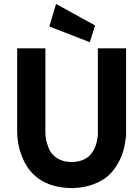

<svg xmlns="http://www.w3.org/2000/svg" viewBox="-20 -944 711 973"><path d="M462 -815 435 -730 230 -810 264 -924ZM210 -699V-274Q210 -258 213 -239.5Q216 -221 227 -192.5Q238 -164 266 -144.5Q294 -125 336 -123H350Q463 -128 476 -260V-699H619V-279Q619 -273 619 -263Q619 -253 614.5 -224Q610 -195 601.5 -168.5Q593 -142 573.5 -109Q554 -76 527 -52Q500 -28 454.5 -10.5Q409 7 353 9H333Q148 2 89 -157Q67 -215 67 -278V-699Z"/></svg>

Font: LilGrotesk Bold
Style: Regular
Weight: 700
Designer: BSozoo
Foundry: BSozoo
Version: Version 1.001;PS 001.001;hotconv 1.0.70;makeotf.lib2.5.58329